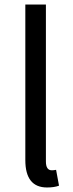

<svg xmlns="http://www.w3.org/2000/svg" viewBox="-20 -816 325 849"><path d="M92 -108V-796H183V-102Q183 -63 209 -63Q218 -63 228 -65L241 5Q220 13 188 13Q92 13 92 -108Z"/></svg>

Font: Noto Sans Tobesmart edit
Style: Regular
Weight: 400
Designer: Ryoko NISHIZUKA  (kana & ideographs); Paul D. Hunt (Latin, Greek & Cyrillic); Wenlong ZHANG  (bopomofo); Sandoll Communi
Foundry: Adobe Systems Incorporated
Version: Version 1.005 Oct 7, 2021